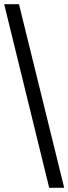

<svg xmlns="http://www.w3.org/2000/svg" viewBox="-20 -780 328 921"><path d="M216 121H288L71 -760H0Z"/></svg>

Font: Noto Serif Georgian Bold
Style: Regular
Weight: 700
Designer: Monotype Design Team, Akaki Razmadze
Foundry: Google LLC
Version: Version 2.003